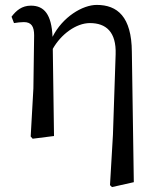

<svg xmlns="http://www.w3.org/2000/svg" viewBox="-20 -554 642 782"><path d="M517 -343C516 -486 458 -534 374 -534C316 -534 235 -485 194 -404C190 -494 161 -531 106 -531C69 -531 46 -511 27 -486L37 -460C49 -462 65 -464 77 -464C108 -464 119 -446 119 -410L116 -194L105 2L113 11L200 0L195 -355C228 -414 290 -460 346 -460C412 -460 454 -424 451 -333L440 -5L428 200L436 208L525 188Z"/></svg>

Font: Source Han Serif JP Medium
Style: Regular
Weight: 500
Designer: Ryoko NISHIZUKA 西塚涼子 (kana & ideographs); Frank Grießhammer (Latin, Greek & Cyrillic); Wenlong ZHANG 张文龙 (bopomofo); San
Foundry: Adobe Systems Incorporated
Version: Version 1.001;PS 1.001;hotconv 16.6.54;makeotf.lib2.5.65590